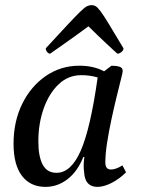

<svg xmlns="http://www.w3.org/2000/svg" viewBox="-20 -719 552 751"><path d="M158 12Q99 12 66 -31Q33 -74 33 -157Q33 -244 67 -313Q101 -382 159.5 -422Q218 -462 290 -462Q347 -462 387 -440L416 -462Q435 -462 447.5 -458Q460 -454 460 -441Q460 -436 453 -408.5Q446 -381 436 -340Q426 -299 416 -252.5Q406 -206 399 -161.5Q392 -117 392 -83Q392 -56 414 -56Q433 -56 459 -72L473 -45Q447 -19 416.5 -3.5Q386 12 361 12Q312 12 309 -46Q305 -70 310 -105H306Q283 -48 244 -18Q205 12 158 12ZM130 -166Q130 -107 147 -75Q164 -43 201 -43Q258 -43 296 -130Q334 -217 362 -416Q349 -420 333 -422.5Q317 -425 298 -425Q247 -425 209.5 -389.5Q172 -354 151 -295Q130 -236 130 -166ZM338 -699Q347 -699 354.5 -694.5Q362 -690 374 -674Q386 -658 406.5 -624Q427 -590 463 -530Q463 -522 455 -515.5Q447 -509 439 -509Q393 -551 363.5 -579.5Q334 -608 326 -616Q314 -607 304 -600Q294 -593 280 -582.5Q266 -572 241.5 -555Q217 -538 176 -509Q170 -509 164.5 -515.5Q159 -522 159 -530Q214 -590 246 -624Q278 -658 294.5 -674Q311 -690 320 -694.5Q329 -699 338 -699Z"/></svg>

Font: Petrona Medium
Style: Italic
Weight: 500
Italic angle: -9°
Designer: Ringo R. Seeber
Foundry: Ringo R. Seeber
Version: Version 2.001; ttfautohint (v1.8.3)